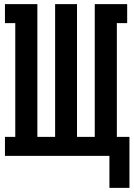

<svg xmlns="http://www.w3.org/2000/svg" viewBox="-20 -755 647 930"><path d="M510 155V0H4V-92H54V-643H4V-735H161V-92H247V-735H353V-92H439V-735H596V-643H546V-92H607V155Z"/></svg>

Font: Iosevka Slab Semibold Extended
Style: Regular
Weight: 600
Width: 7
Monospace: yes
Designer: Belleve Invis
Foundry: Belleve Invis
Version: Version 11.1.0; ttfautohint (v1.8.3)